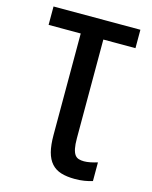

<svg xmlns="http://www.w3.org/2000/svg" viewBox="-125 -719 799 1009"><g transform="rotate(15 275.0 -214.5)"><path d="M336.4 -1.5Q336.4 33.2 340.8 54.4Q345.2 75.7 353.5 87.2Q361.8 98.6 374.5 102.5Q387.2 106.4 403.3 106.4Q418.9 106.4 438.2 102.5Q457.5 98.6 476.1 92.8V194.3Q456.5 200.7 432.6 204.6Q408.7 208.5 380.9 208.5Q336.9 208.5 305.4 198.7Q273.9 189 253.4 166Q232.9 143.1 223.1 106Q213.4 68.8 213.4 13.7V-538.1H38.6V-638.2H511.2V-538.1H336.4Z"/></g></svg>

Font: Code New Roman
Style: Bold
Weight: 700
Monospace: yes
Designer: Sam Radian
Foundry: Code New Roman
Version: Version 1.508 October 19, 2014